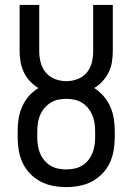

<svg xmlns="http://www.w3.org/2000/svg" viewBox="-20 -755 540 783"><path d="M250 8Q277 8 303.5 3Q330 -2 354 -14.5Q378 -27 397 -46.5Q416 -66 427.5 -90.5Q439 -115 443.5 -141.5Q448 -168 448 -195V-221Q448 -246 444 -271.5Q440 -297 429.5 -320.5Q419 -344 402 -363.5Q385 -383 364 -396Q383 -407 398 -423.5Q413 -440 423 -460Q433 -480 436.5 -502Q440 -524 440 -547V-735H360V-547Q360 -523 354.5 -500Q349 -477 334 -459Q319 -441 296.5 -432.5Q274 -424 250 -424Q227 -424 204.5 -432.5Q182 -441 167 -459Q152 -477 146 -500Q140 -523 140 -547V-735H60V-547Q60 -524 64 -502Q68 -480 77.5 -460Q87 -440 102.5 -423.5Q118 -407 137 -396Q115 -383 98 -363.5Q81 -344 70.5 -320.5Q60 -297 56 -271.5Q52 -246 52 -221V-195Q52 -168 56.5 -141.5Q61 -115 72.5 -90.5Q84 -66 103 -46.5Q122 -27 146 -14.5Q170 -2 196.5 3Q223 8 250 8ZM250 -64Q233 -64 216.5 -67.5Q200 -71 186 -79.5Q172 -88 161 -101Q150 -114 143.5 -129.5Q137 -145 134.5 -161.5Q132 -178 132 -195V-221Q132 -237 134.5 -253.5Q137 -270 143.5 -285.5Q150 -301 161 -314Q172 -327 186 -336Q200 -345 216.5 -348.5Q233 -352 250 -352Q267 -352 283.5 -348.5Q300 -345 314.5 -336Q329 -327 339.5 -314Q350 -301 356.5 -285.5Q363 -270 365.5 -253.5Q368 -237 368 -221V-195Q368 -178 365.5 -161.5Q363 -145 356.5 -129.5Q350 -114 339.5 -101Q329 -88 314.5 -79.5Q300 -71 283.5 -67.5Q267 -64 250 -64Z"/></svg>

Font: Iosevka SS09
Style: Regular
Weight: 400
Monospace: yes
Designer: Belleve Invis
Foundry: Belleve Invis
Version: Version 5.2.1; ttfautohint (v1.8.3)